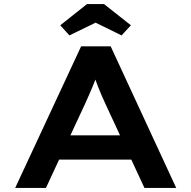

<svg xmlns="http://www.w3.org/2000/svg" viewBox="-20 -929 946 949"><path d="M55 0 381 -700H527L851 0H694L499 -420Q490 -440 481 -460.5Q472 -481 464 -502Q456 -523 448.5 -543.5Q441 -564 435 -585H468Q462 -563 454 -542Q446 -521 437.5 -500.5Q429 -480 420 -459.5Q411 -439 401 -417L207 0ZM204 -140 255 -260H646L675 -140ZM323 -754 278 -804 410 -909H494L627 -804L581 -754L438 -824H467Z"/></svg>

Font: Lexend Peta SemiBold
Style: Regular
Weight: 600
Designer: Bonnie Shaver-Troup, Thomas Jockin
Foundry: Lexend
Version: Version 1.007